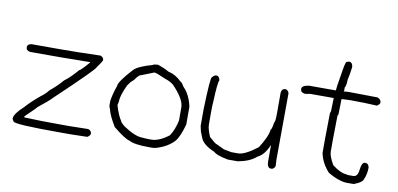

<svg xmlns="http://www.w3.org/2000/svg" viewBox="-63 -829 2078 1002"><g transform="rotate(10 976.5 -328.0)"><path d="M432.6 -446.3Q450.2 -439.9 450.2 -424.8Q446.8 -414.6 422.9 -381.8Q421.4 -370.1 229.5 -188.5Q212.4 -169.4 155.3 -124Q155.3 -121.6 96.7 -65.4V-59.6Q179.7 -55.7 299.8 -55.7H336.9Q372.6 -55.7 436.5 -57.6Q454.1 -51.3 454.1 -36.1Q454.1 -26.4 438.5 -16.6Q378.9 -14.6 350.6 -14.6H288.1Q54.7 -14.6 45.9 -28.3Q38.1 -38.6 38.1 -45.9Q41.5 -71.3 86.9 -112.3Q116.2 -145.5 161.1 -182.6Q186 -200.7 202.1 -221.7Q237.8 -250.5 268.6 -286.1Q297.9 -307.1 336.9 -352.5Q343.8 -352.5 385.7 -401.4V-403.3Q284.2 -401.4 225.6 -401.4H67.4Q45.9 -404.8 45.9 -422.9Q45.9 -438.5 67.4 -442.4H221.7Q306.2 -442.4 432.6 -446.3Z M734.9 -451.2H736.8Q773.9 -439 795.4 -425.8Q835.9 -417 867.7 -384.8Q873.5 -384.8 887.2 -361.3Q922.4 -326.7 936 -263.7V-169.9Q917 -100.6 895 -76.2Q861.8 -40.5 805.2 -23.4Q796.4 -19.5 779.8 -19.5H764.2Q686.5 -19.5 658.7 -35.2Q634.8 -40 570.8 -91.8Q537.1 -147 529.8 -179.7Q523.9 -193.8 523.9 -197.3V-222.7Q529.8 -261.2 545.4 -304.7Q545.4 -328.1 611.8 -400.4Q632.3 -423.8 709.5 -445.3Q713.4 -450.2 734.9 -451.2ZM564.9 -209V-207Q580.6 -153.8 598.1 -128.9Q598.6 -122.1 621.6 -103.5Q683.6 -62.5 721.2 -62.5Q739.7 -60.5 762.2 -60.5H770Q810.5 -60.5 861.8 -99.6Q884.3 -132.8 895 -183.6V-253.9Q895 -295.9 832.5 -361.3Q817.4 -375.5 783.7 -386.7Q736.3 -408.2 725.1 -408.2L660.6 -382.8Q649.4 -382.8 631.3 -357.4Q631.3 -354 611.8 -337.9L596.2 -316.4Q568.8 -257.8 568.8 -228.5Q568.8 -222.7 564.9 -209Z M1046.4 -449.2Q1062 -449.2 1065.9 -427.7V-425.8Q1058.1 -414.1 1054.2 -312.5Q1052.2 -290.5 1052.2 -261.7V-191.4Q1052.2 -166 1069.8 -127Q1104 -95.7 1110.8 -95.7L1151.9 -76.2L1192.9 -68.4H1228Q1264.2 -68.4 1329.6 -119.1Q1370.1 -181.6 1374.5 -220.7Q1379.9 -220.7 1386.2 -261.7Q1392.1 -261.7 1392.1 -314.5V-419.9Q1395.5 -441.4 1413.6 -441.4Q1425.8 -441.4 1433.1 -423.8Q1431.2 -175.8 1431.2 -70.3Q1431.2 -60.1 1433.1 -37.1Q1426.8 -19.5 1411.6 -19.5Q1390.1 -19.5 1390.1 -54.7V-138.7H1388.2Q1367.2 -85.9 1329.6 -68.4Q1297.9 -39.1 1233.9 -27.3H1181.2Q1117.2 -39.6 1105 -54.7Q1045.4 -79.1 1030.8 -113.3Q1015.1 -150.4 1015.1 -158.2L1011.2 -175.8V-259.8Q1016.1 -435.5 1024.9 -435.5Q1035.6 -449.2 1046.4 -449.2Z M1716.8 -640.6Q1732.4 -640.6 1736.3 -619.1V-613.3Q1732.4 -579.1 1724.6 -544.9Q1724.6 -514.6 1716.8 -503.9V-486.3L1714.8 -482.4Q1731.4 -484.4 1740.2 -484.4Q1783.2 -484.4 1894.5 -482.4Q1914.1 -474.1 1914.1 -459Q1914.1 -449.2 1898.4 -439.5Q1834 -443.4 1755.9 -443.4Q1719.7 -441.4 1710.9 -441.4Q1709 -389.6 1709 -359.4Q1707 -353.5 1705.1 -353.5Q1703.1 -268.1 1703.1 -226.6V-162.1Q1703.1 -137.2 1728.5 -93.8Q1774.4 -58.6 1806.6 -58.6Q1806.6 -56.6 1814.5 -56.6H1839.8Q1863.3 -56.6 1867.2 -89.8Q1872.1 -134.8 1888.7 -134.8H1892.6Q1908.2 -134.8 1912.1 -113.3Q1912.1 -78.1 1898.4 -48.8Q1894 -33.2 1859.4 -19.5Q1853 -15.6 1847.7 -15.6H1808.6Q1764.6 -19.5 1712.9 -50.8Q1671.9 -95.2 1662.1 -148.4V-220.7Q1662.1 -269.5 1664.1 -359.4Q1668 -365.7 1668 -371.1V-377Q1668 -397.5 1669.9 -439.5H1544.9Q1525.9 -435.5 1523.4 -435.5H1515.6Q1494.1 -439 1494.1 -457Q1494.1 -475.1 1531.2 -480.5H1673.8Q1673.8 -493.2 1685.5 -560.5Q1696.8 -636.7 1703.1 -636.7Z"/></g></svg>

Font: CEF Fonts CJK
Style: Regular
Weight: 400
Designer: PartyBoss (派对大魔王)
Version: Release 2.25